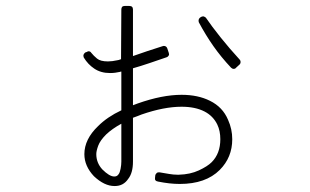

<svg xmlns="http://www.w3.org/2000/svg" viewBox="-20 -618 1040 644"><path d="M764 -387Q769 -387 772 -391L784 -402Q787 -405 787 -410Q787 -415 784 -418Q750 -455 720 -492.5Q690 -530 671 -558Q669 -561 663 -563Q663 -563 662.5 -563Q662 -563 661 -563Q658 -563 654 -561L650 -558Q644 -552 647 -543Q670 -500 696 -463Q722 -426 755 -391Q759 -387 764 -387Q764 -387 764 -387Q764 -387 764 -387ZM387 -203V-76Q387 -65 384.5 -52Q382 -39 378 -34Q373 -26 364 -26H363Q347 -26 323 -50Q303 -72 303 -101Q303 -112 309.5 -129.5Q316 -147 336 -167Q356 -186 387 -203ZM365 6Q394 6 410 -18Q426 -38 426 -76V-223Q434 -226 441 -228.5Q448 -231 455 -234Q530 -260 589 -260Q635 -260 666 -244Q695 -229 709 -200Q719 -179 719 -151Q719 -103 690 -74Q676 -60 647 -46.5Q618 -33 580 -32Q578 -32 577 -32Q576 -32 575 -32Q562 -32 547.5 -34.5Q533 -37 515 -40Q514 -40 514 -40Q514 -40 513 -40Q508 -40 506 -38Q502 -34 501 -31L500 -22Q498 -11 510 -9Q530 -5 548 -3Q566 -1 583 -1Q670 -1 717 -48Q759 -90 759 -151Q759 -185 745 -216Q727 -259 684 -280Q644 -300 589 -300Q524 -300 442 -271Q438 -270 434 -268Q430 -266 426 -265V-389Q451 -396 480.5 -406Q510 -416 539 -426Q543 -427 546 -432Q548 -436 546 -441L541 -456Q538 -464 529 -464Q527 -464 525 -463Q500 -455 474 -446.5Q448 -438 426 -430V-586Q426 -598 414 -598H398Q387 -598 387 -586L386 -419H384Q382 -418 379 -417Q376 -416 374 -416Q365 -414 357 -413Q349 -412 342 -412Q317 -412 305.5 -421.5Q294 -431 286 -441Q283 -446 277 -446Q274 -446 272 -444L266 -442Q262 -439 260 -434Q259 -431 261 -425Q275 -402 296 -388Q318 -373 349 -373Q366 -373 383 -377Q384 -378 387 -378V-248Q340 -226 309 -195Q263 -151 263 -101Q263 -61 295 -27Q330 6 364 6Z"/></svg>

Font: Kokoro
Style: Regular
Weight: 400
Version: Version 1.00